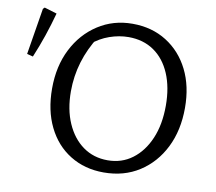

<svg xmlns="http://www.w3.org/2000/svg" viewBox="-75 -751 956 848"><g transform="rotate(10 402.5 -327.0)"><path d="M441 9Q356 9 290.5 -31.5Q225 -72 189 -145.5Q153 -219 153 -317Q153 -417 192 -494Q231 -571 299.5 -615.5Q368 -660 454 -660Q541 -660 607 -618.5Q673 -577 709.5 -504Q746 -431 746 -334Q746 -233 707.5 -156Q669 -79 600.5 -35Q532 9 441 9ZM449 -47Q512 -47 559.5 -82.5Q607 -118 634 -181Q661 -244 661 -329Q661 -411 635 -472Q609 -533 561 -566Q513 -599 447 -599Q405 -599 362 -584Q319 -569 284 -539L314 -575Q237 -455 237 -319Q237 -238 264 -176.5Q291 -115 338.5 -81Q386 -47 449 -47ZM45 -441 18 -448 52 -656 59 -663 115 -646Q101 -594 83.5 -542.5Q66 -491 45 -441Z"/></g></svg>

Font: Piazzolla 24pt
Style: Regular
Weight: 400
Designer: Juan Pablo del Peral
Foundry: Huerta Tipografica
Version: Version 2.005